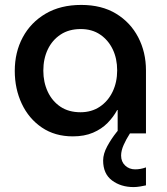

<svg xmlns="http://www.w3.org/2000/svg" viewBox="-20 -542 678 780"><path d="M523 218Q471 218 435 191Q399 164 399 110Q399 83 415.5 52.5Q432 22 454 -5.5Q476 -33 493.5 -51Q511 -69 514 -72L546 -53Q544 -50 532.5 -35Q521 -20 507 1.5Q493 23 482.5 46.5Q472 70 472 90Q472 115 488.5 130.5Q505 146 529 146Q540 146 551 144Q562 142 573 138V211Q565 213 550 215.5Q535 218 523 218ZM276 12Q203 12 150 -24Q97 -60 68.5 -120.5Q40 -181 40 -254Q40 -330 72.5 -390.5Q105 -451 165.5 -486.5Q226 -522 310 -522Q393 -522 451.5 -486.5Q510 -451 541.5 -390.5Q573 -330 573 -256V0H458V-95H456Q441 -67 417 -42.5Q393 -18 358 -3Q323 12 276 12ZM307 -86Q352 -86 385.5 -108.5Q419 -131 437.5 -169.5Q456 -208 456 -256Q456 -304 438 -341.5Q420 -379 387 -401.5Q354 -424 308 -424Q260 -424 226 -401.5Q192 -379 174 -341Q156 -303 156 -255Q156 -208 174 -169.5Q192 -131 225.5 -108.5Q259 -86 307 -86Z"/></svg>

Font: MuseoModerno Thin Medium
Style: Regular
Weight: 500
Version: Version 1.003